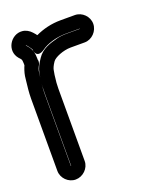

<svg xmlns="http://www.w3.org/2000/svg" viewBox="-111 -589 517 667"><g transform="rotate(-20 147.0 -255.0)"><path d="M53 -31V-298C53 -321 56 -340 58 -356L60 -372C61 -384 65 -392 69 -399C72 -405 73 -413 71 -418V-422C71 -439 68 -456 56 -470L49 -478C50 -482 66 -458 66 -458C66 -458 67 -418 104 -444C122 -457 157 -469 193 -469H245V-468H193C182 -468 173 -467 164 -465C129 -456 101 -447 83 -420C72 -404 64 -389 61 -373L58 -356C54 -334 54 -314 54 -298V-31ZM104 -31V-298C104 -311 105 -327 108 -348L111 -365C112 -370 115 -379 124 -392C132 -404 165 -418 193 -418H245C272 -418 295 -442 295 -469C295 -496 272 -519 245 -519H193C158 -519 127 -511 99 -498C98 -499 96 -501 95 -503L88 -511C79 -521 67 -528 54 -529C13 -533 -20 -482 11 -446C17 -439 21 -439 21 -422V-415C17 -406 12 -392 10 -379L8 -362C6 -344 3 -321 3 -298V-31C3 -4 26 19 53 19C80 19 104 -4 104 -31Z"/></g></svg>

Font: AppleStorm
Style: CBo
Weight: 400
Foundry: Cannot Into Space Fonts
Version: Version 1.01